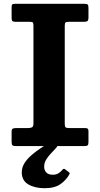

<svg xmlns="http://www.w3.org/2000/svg" viewBox="-20 -770 528 1012"><path d="M321.3 -633Q321.3 -647.2 325.1 -651.1Q329 -655 343.3 -655H422.5Q436 -655 441.1 -659.2Q446.3 -663.5 446.3 -679V-727.5Q446.3 -741.7 442.4 -745.9Q438.5 -750 423.8 -750H61.3Q48 -750 44.6 -746.6Q41.2 -743.2 41.2 -729.2V-674.5Q41.2 -662.2 45.9 -658.6Q50.5 -655 63 -655H137.5Q151.2 -655 153.8 -650.5Q156.3 -646 156.3 -633V-119.3Q156.3 -103 148.8 -99Q141.3 -95 127.5 -95H66.5Q51.7 -95 46.5 -91.6Q41.2 -88.3 41.2 -75.8V-22Q41.2 -8.5 45.6 -4.3Q50 0 63.7 0H423.8Q437.3 0 441.8 -3.8Q446.3 -7.5 446.3 -20.5V-78.5Q446.3 -88.3 442.4 -91.6Q438.5 -95 428.8 -95H344.3Q330.5 -95 325.9 -98.9Q321.3 -102.8 321.3 -117ZM215.3 222Q268.5 222 298.9 200.3Q329.3 178.5 344.3 151Q347.3 145.5 347.3 143Q347.3 140.5 342.3 137L322.8 122Q315.5 116.2 308.3 125.5Q300.5 135.5 288.4 143.2Q276.3 151 257.8 151Q235.5 151 224.1 139.2Q212.8 127.5 212.8 108.5Q212.8 88 224 70.1Q235.3 52.3 250.5 36.6Q265.8 21 277.3 8Q283.3 1 281.8 -3.9Q280.3 -8.7 271.3 -16.5Q268 -20 258.1 -22.3Q248.3 -24.5 239.8 -19Q219.8 -5.5 194.9 10.9Q170 27.2 147.3 46.6Q124.5 66 109.6 88.9Q94.8 111.7 94.8 138.5Q94.8 181.5 129.1 201.8Q163.5 222 215.3 222Z"/></svg>

Font: Besley
Style: Regular
Weight: 400
Designer: Owen Earl
Foundry: indestructible type*
Version: Version 4.000